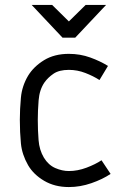

<svg xmlns="http://www.w3.org/2000/svg" viewBox="-20 -756 511 784"><path d="M261.2 -536.1Q307.6 -536.1 348.6 -521.2Q389.6 -506.3 420.9 -486.8L386.2 -429.2Q361.3 -445.3 328.6 -458Q295.9 -470.7 261.2 -470.7Q221.7 -470.7 198.7 -455.1Q175.8 -439.5 161.6 -419.4Q141.1 -389.6 137.7 -346.4Q134.3 -303.2 134.3 -267.1Q134.3 -224.1 137.5 -183.8Q140.6 -143.6 159.2 -112.3Q177.7 -82 205.8 -69.8Q233.9 -57.6 261.2 -57.6Q296.9 -57.6 333.3 -71.3Q369.6 -85 394.5 -101.6L431.6 -45.9Q398.9 -23.9 353.3 -8.1Q307.6 7.8 261.2 7.8Q203.6 7.8 160.2 -17.8Q116.7 -43.5 94.7 -81.5Q69.8 -125 65.4 -170.2Q61 -215.3 61 -267.1Q61 -310.1 65.4 -357.4Q69.8 -404.8 94.7 -446.8Q117.7 -484.4 159.9 -510.3Q202.1 -536.1 261.2 -536.1ZM192.9 -735.8 261.2 -668.5 329.6 -735.8H413.1L287.1 -602.1H235.4L109.4 -735.8Z"/></svg>

Font: Gidole
Style: Regular
Weight: 400
Version: Version 2.100; ttfautohint (v1.8.4.7-5d5b)